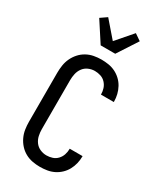

<svg xmlns="http://www.w3.org/2000/svg" viewBox="-242 -1072 985 1165"><g transform="rotate(30 250.0 -489.0)"><path d="M247 8Q221 8 194.5 3Q168 -2 144.5 -15Q121 -28 103 -48Q85 -68 73.5 -92.5Q62 -117 58 -143.5Q54 -170 54 -196V-539Q54 -565 58 -591.5Q62 -618 73.5 -642.5Q85 -667 103 -687Q121 -707 144.5 -720Q168 -733 194.5 -738Q221 -743 247 -743Q272 -743 297 -739Q322 -735 344.5 -724Q367 -713 385.5 -695.5Q404 -678 416 -656Q428 -634 434 -609.5Q440 -585 440 -560V-557H350V-558Q350 -579 343.5 -599Q337 -619 322.5 -634.5Q308 -650 288 -656.5Q268 -663 247 -663Q224 -663 202.5 -653.5Q181 -644 167.5 -625.5Q154 -607 149 -584.5Q144 -562 144 -539V-196Q144 -173 149 -150.5Q154 -128 167.5 -109.5Q181 -91 202.5 -81.5Q224 -72 247 -72Q268 -72 288 -78.5Q308 -85 322.5 -100.5Q337 -116 343.5 -136Q350 -156 350 -177V-178H440V-175Q440 -150 434 -125.5Q428 -101 416 -79Q404 -57 385.5 -39.5Q367 -22 344.5 -11Q322 0 297 4Q272 8 247 8ZM199 -815 108 -955 153 -986 250 -874 347 -986 392 -955 301 -815Z"/></g></svg>

Font: Iosevka SS18 Medium
Style: Regular
Weight: 500
Monospace: yes
Designer: Belleve Invis
Foundry: Belleve Invis
Version: Version 25.1.1; ttfautohint (v1.8.4)